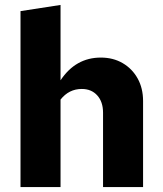

<svg xmlns="http://www.w3.org/2000/svg" viewBox="-20 -757 658 777"><path d="M63 0V-712L225 -737V-432Q286 -524 388 -524Q438 -524 476.5 -501.5Q515 -479 537 -439.5Q559 -400 559 -348V0H397V-301Q397 -345 373.5 -371Q350 -397 311 -397Q259 -397 225 -354V0Z"/></svg>

Font: Red Hat Text VF
Style: Regular
Weight: 400
Designer: Pentagram, MCKL
Foundry: Pentagram, MCKL
Version: Version 1.023